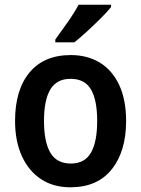

<svg xmlns="http://www.w3.org/2000/svg" viewBox="-20 -837 600 816"><path d="M516 -323Q516 -194 455 -117.5Q394 -41 279 -41Q207 -41 154.5 -75.5Q102 -110 73 -173.5Q44 -237 44 -323Q44 -455 105.5 -529Q167 -603 281 -603Q351 -603 404 -571Q457 -539 486.5 -476Q516 -413 516 -323ZM167 -323Q167 -234 194 -188Q221 -142 281 -142Q340 -142 366.5 -188Q393 -234 393 -323Q393 -412 366.5 -457Q340 -502 280 -502Q221 -502 194 -457Q167 -412 167 -323ZM452 -807Q437 -788 409 -760Q381 -732 350.5 -704Q320 -676 296 -657H215V-669Q239 -702 267.5 -742.5Q296 -783 314 -817H452Z"/></svg>

Font: Noto Sans Tamil UI SemiCondensed SemiBold
Style: Regular
Weight: 600
Width: 4
Designer: Jelle Bosma - Monotype Design Team
Foundry: Monotype Imaging Inc.
Version: Version 2.004; ttfautohint (v1.8.4.7-5d5b)